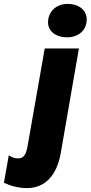

<svg xmlns="http://www.w3.org/2000/svg" viewBox="-127 -768 464 983"><path d="M12 195C103 195 164 130 184 16L277 -520H102L14 -19C6 27 -8 43 -35 43C-53 43 -65 38 -82 27L-107 168C-70 185 -30 195 12 195ZM217 -577C273 -577 317 -612 317 -668C317 -714 280 -748 218 -748C162 -748 119 -709 119 -654C119 -609 157 -577 217 -577Z"/></svg>

Font: Fixel Text 20240404 ExtraBold
Style: Italic
Weight: 800
Width: 4
Italic angle: -10°
Designer: AlfaBravo + MacPaw
Foundry: Kyrylo Tkachov, Marchela Mozhyna, Serhii Makarenko, Maria Weinstein, Zakhar Kryvoshyya
Version: Version 1.211;Glyphs 3.2 (3225)